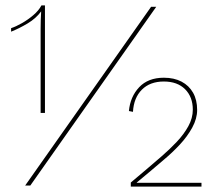

<svg xmlns="http://www.w3.org/2000/svg" viewBox="-20 -685 805 709"><path d="M133 -665H146V-268H130V-578Q130 -595 130.5 -611Q131 -627 132 -643Q113 -617 82 -598.5Q51 -580 21 -568V-581Q39 -587 61 -599.5Q83 -612 103 -629Q123 -646 133 -665ZM73 0 538 -660H557L92 0ZM463 4V-11Q492 -35 520.5 -59.5Q549 -84 577 -108Q607 -134 633 -161.5Q659 -189 675.5 -219Q692 -249 692 -280Q692 -327 663.5 -355.5Q635 -384 585 -384Q534 -384 504 -354Q474 -324 471 -272L456 -275Q461 -328 494 -363Q527 -398 585 -398Q623 -398 650.5 -383.5Q678 -369 693 -342.5Q708 -316 708 -279Q708 -247 690 -214Q672 -181 644 -151Q616 -121 586 -96Q561 -75 536 -53.5Q511 -32 485 -11V-10Q492 -10 498 -10Q504 -10 511 -10H724V4Z"/></svg>

Font: Kantumruy Pro Thin
Style: Regular
Weight: 250
Version: Version 1.002